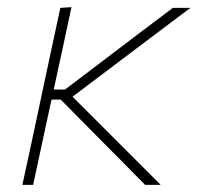

<svg xmlns="http://www.w3.org/2000/svg" viewBox="-20 -516 552 536"><path d="M42.5 0Q54.5 -56.5 66 -108.5Q77 -160.5 90 -221L100.5 -270.5Q113.5 -331.5 125 -385Q136.5 -438 148.5 -494L179.5 -496Q167.5 -440 156 -386Q144 -332 131 -271L130 -266H161.5L267 -346Q316 -383 365 -420.5Q414 -457.5 462.5 -494H511.5Q455 -451.5 398.2 -408.8Q341.5 -366 284.5 -323L182.5 -246L428.5 0H385Q348.5 -37 312.5 -73.5Q276.5 -110 239.5 -147L149.5 -238H124L120 -220.5Q107 -160 95.8 -108.2Q84.5 -56.5 72.5 0Z"/></svg>

Font: Heraclito Thin
Style: Italic
Weight: 100
Italic angle: -12°
Designer: Kostas Bartsokas (font) & Cristiano Sobral (main changes)
Foundry: Kostas Bartsokas (font) & Cristiano Sobral (main changes)
Version: Version 1.00;July 8, 2020;FontCreator 13.0.0.2655 64-bit